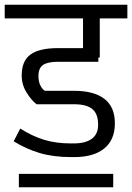

<svg xmlns="http://www.w3.org/2000/svg" viewBox="-30 -661 560 814"><path d="M133 -338Q133 -316 140.5 -300Q148 -284 160 -276H285Q368 -276 412.5 -242Q457 -208 457 -138Q457 -68 412 -31.5Q367 5 285 5H272Q197 5 139 -12Q81 -29 28 -62L56 -116Q106 -84 156.5 -68.5Q207 -53 270 -53H284Q332 -53 359 -72.5Q386 -92 386 -132Q386 -179 361 -199Q336 -219 285 -219H125Q103 -236 82.5 -269Q62 -302 62 -341Q62 -403 99.5 -430Q137 -457 215 -457H322V-583H-10V-641H510V-583H393V-417H387V-399H215Q173 -399 153 -386Q133 -373 133 -338ZM50 76H450V133H50Z"/></svg>

Font: Biryani Light
Style: Regular
Weight: 300
Designer: Dan Reynolds and Mathieu Réguer
Foundry: Dan Reynolds and Mathieu Réguer
Version: Version 1.004; ttfautohint (v1.1) -l 5 -r 5 -G 72 -x 0 -D la